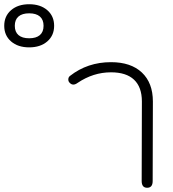

<svg xmlns="http://www.w3.org/2000/svg" viewBox="-288 -878 818 908"><path d="M-268 -756Q-268 -802 -235.5 -830Q-203 -858 -150 -858Q-97 -858 -64.5 -830Q-32 -802 -32 -756Q-32 -710 -64.5 -682Q-97 -654 -150 -654Q-203 -654 -235.5 -682Q-268 -710 -268 -756ZM-82 -756Q-82 -785 -99.5 -800Q-117 -815 -150 -815Q-183 -815 -200.5 -800Q-218 -785 -218 -756Q-218 -727 -200.5 -712Q-183 -697 -150 -697Q-117 -697 -99.5 -712Q-82 -727 -82 -756ZM382 -22 383 -398Q383 -466 346 -501Q309 -536 237 -536Q153 -536 79 -486Q68 -478 59 -478Q49 -478 41 -487Q35 -493 35 -502Q35 -513 43 -519Q126 -584 237 -584Q331 -584 383 -535Q435 -486 435 -398L434 -22Q434 10 408 10Q382 10 382 -22Z"/></svg>

Font: Kodchasan ExtraLight
Style: Regular
Weight: 275
Version: Version 1.000; ttfautohint (v1.6)